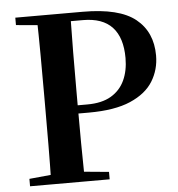

<svg xmlns="http://www.w3.org/2000/svg" viewBox="-53 -791 778 840"><g transform="rotate(-5 336.5 -370.5)"><path d="M45.1 0V-32.6L198.2 -47.3H238.9L394.7 -32.6V0ZM138.6 0Q140.6 -85.2 141 -171.8Q141.4 -258.5 141.4 -346.1V-393.6Q141.4 -481.3 141 -567.7Q140.6 -654.1 138.6 -740.5H286.3Q284.6 -655.6 284.1 -568.4Q283.6 -481.3 283.6 -393.6V-323.6Q283.6 -252.8 284.1 -169.7Q284.6 -86.6 286.3 0ZM212.6 -298.7V-334.8H325.7Q389.9 -334.8 430.4 -358.7Q470.9 -382.6 490.5 -424.9Q510.1 -467.3 510.1 -522.8Q510.1 -612.4 467.4 -658.3Q424.8 -704.1 338.9 -704.1H212.6V-740.5H341.3Q501.4 -740.5 572.8 -682.9Q644.2 -625.3 644.2 -522Q644.2 -460.3 613 -409.5Q581.7 -358.6 512.5 -328.7Q443.3 -298.7 329.1 -298.7ZM45.1 -707.9V-740.5H212.6V-694.2H198.2Z"/></g></svg>

Font: Early Summer Mincho VF
Style: Regular
Weight: 250
Designer: GuiWonder
Version: Version 1.002